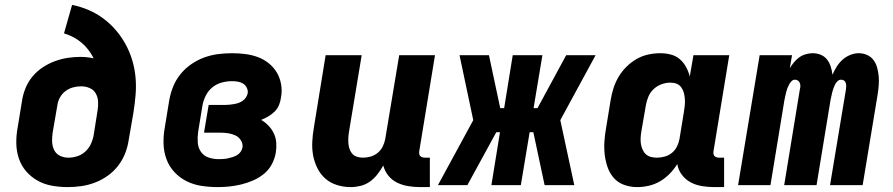

<svg xmlns="http://www.w3.org/2000/svg" viewBox="-20 -755 3640 783"><path d="M256 8Q224 8 192.5 2.5Q161 -3 134 -18Q107 -33 87 -56Q67 -79 57 -108.5Q47 -138 46.5 -170.5Q46 -203 52 -235L70 -345Q74 -371 84.5 -396.5Q95 -422 113 -443.5Q131 -465 154.5 -480.5Q178 -496 204 -505.5Q230 -515 256 -519Q282 -523 309 -523Q322 -523 335.5 -521.5Q349 -520 362 -517Q353 -535 340.5 -551.5Q328 -568 312.5 -581Q297 -594 279 -603.5Q261 -613 241 -619L274 -735Q309 -728 341.5 -714Q374 -700 401.5 -679.5Q429 -659 451.5 -633Q474 -607 491 -576.5Q508 -546 518.5 -512Q529 -478 532.5 -442Q536 -406 533 -369Q530 -332 524 -295L505 -185Q501 -157 490.5 -130Q480 -103 462 -79.5Q444 -56 419.5 -38.5Q395 -21 367.5 -10.5Q340 0 312 4Q284 8 256 8ZM259 -112Q277 -112 295.5 -118Q314 -124 328.5 -137.5Q343 -151 351 -168.5Q359 -186 362 -204L378 -305Q381 -323 380 -341Q379 -359 370.5 -374Q362 -389 345.5 -396Q329 -403 311 -403Q294 -403 277.5 -398.5Q261 -394 247 -383.5Q233 -373 224.5 -357.5Q216 -342 214 -326L195 -216Q192 -197 192.5 -178.5Q193 -160 200.5 -144Q208 -128 224 -120Q240 -112 259 -112Z M868 8Q834 8 801.5 3Q769 -2 741 -16Q713 -30 691.5 -53Q670 -76 659 -105.5Q648 -135 647 -168.5Q646 -202 652 -235L670 -345Q675 -374 686 -401.5Q697 -429 716 -452.5Q735 -476 760.5 -493.5Q786 -511 814 -521Q842 -531 870.5 -534.5Q899 -538 927 -538Q954 -538 981 -534.5Q1008 -531 1032 -522Q1056 -513 1076 -497Q1096 -481 1109 -459Q1122 -437 1126.5 -410.5Q1131 -384 1126 -358Q1124 -342 1118 -327Q1112 -312 1100.5 -300.5Q1089 -289 1074.5 -280.5Q1060 -272 1045 -266Q1061 -257 1074.5 -243Q1088 -229 1096.5 -211.5Q1105 -194 1106.5 -174Q1108 -154 1105 -134Q1101 -109 1089 -86Q1077 -63 1057 -46.5Q1037 -30 1013 -19.5Q989 -9 964.5 -3Q940 3 916 5.5Q892 8 868 8ZM871 -106Q880 -106 889.5 -106.5Q899 -107 908.5 -109Q918 -111 927.5 -114Q937 -117 946 -122Q955 -127 961 -135.5Q967 -144 969 -154Q971 -169 962.5 -182.5Q954 -196 940.5 -202.5Q927 -209 911 -211.5Q895 -214 879 -214H812L831 -327H898Q907 -327 916 -328Q925 -329 934 -330.5Q943 -332 952 -335Q961 -338 969 -343.5Q977 -349 982.5 -357Q988 -365 990 -374Q992 -386 986.5 -397Q981 -408 971.5 -414Q962 -420 950 -422Q938 -424 926 -424Q906 -424 885 -418.5Q864 -413 847 -399.5Q830 -386 820 -366.5Q810 -347 806 -327L788 -217Q785 -195 786.5 -174Q788 -153 799 -136.5Q810 -120 829.5 -113Q849 -106 871 -106Z M1410 8Q1381 8 1354 -0.5Q1327 -9 1307 -26.5Q1287 -44 1274.5 -69Q1262 -94 1257 -121Q1252 -148 1253.5 -177Q1255 -206 1260 -235L1308 -530H1455L1403 -216Q1401 -204 1400.5 -192Q1400 -180 1401 -168.5Q1402 -157 1406 -146Q1410 -135 1417.5 -127Q1425 -119 1436.5 -115.5Q1448 -112 1460 -112Q1476 -112 1491.5 -116.5Q1507 -121 1520 -131.5Q1533 -142 1540.5 -157Q1548 -172 1551 -188L1608 -530H1754L1690 -140Q1689 -134 1689.5 -128.5Q1690 -123 1693.5 -119Q1697 -115 1702.5 -113.5Q1708 -112 1713 -112H1733V8H1693Q1669 8 1644.5 4Q1620 0 1599 -10.5Q1578 -21 1563.5 -39Q1549 -57 1543 -80Q1533 -62 1519.5 -44.5Q1506 -27 1488.5 -14.5Q1471 -2 1450.5 3Q1430 8 1410 8Z M1766 0 1910 -265 1854 -530H1974L2020 -314H2036L2071 -530H2192L2156 -314H2172L2289 -530H2409L2265 -265L2322 0H2201L2155 -216H2140L2104 0H1984L2019 -216H2004L1886 0Z M2578 8Q2551 8 2525.5 -1Q2500 -10 2483 -29.5Q2466 -49 2457.5 -74Q2449 -99 2446 -125.5Q2443 -152 2445 -180Q2447 -208 2452 -235L2470 -345Q2474 -370 2481.5 -394Q2489 -418 2502 -440.5Q2515 -463 2534 -482Q2553 -501 2575.5 -514Q2598 -527 2623 -532.5Q2648 -538 2673 -538Q2695 -538 2716 -532.5Q2737 -527 2752.5 -513.5Q2768 -500 2778 -481.5Q2788 -463 2793 -443L2808 -530H2954L2890 -140Q2889 -134 2889.5 -128.5Q2890 -123 2893.5 -119Q2897 -115 2902.5 -113.5Q2908 -112 2913 -112H2933V8H2893Q2868 8 2843 4Q2818 0 2796.5 -11.5Q2775 -23 2760.5 -42.5Q2746 -62 2742 -86Q2729 -65 2711 -46.5Q2693 -28 2671.5 -15.5Q2650 -3 2626 2.5Q2602 8 2578 8ZM2659 -112Q2675 -112 2691 -116.5Q2707 -121 2720 -131.5Q2733 -142 2740.5 -157Q2748 -172 2751 -188L2769 -298Q2771 -311 2772.5 -324.5Q2774 -338 2773 -351Q2772 -364 2769 -376Q2766 -388 2758.5 -398.5Q2751 -409 2739.5 -413.5Q2728 -418 2714 -418Q2696 -418 2678 -411.5Q2660 -405 2646 -392Q2632 -379 2624.5 -361.5Q2617 -344 2614 -326L2595 -216Q2593 -203 2592.5 -190.5Q2592 -178 2594 -166.5Q2596 -155 2601 -144Q2606 -133 2614.5 -125.5Q2623 -118 2634.5 -115Q2646 -112 2659 -112Z M2990 0 3078 -530H3210L3201 -477Q3209 -490 3218.5 -501.5Q3228 -513 3240 -521.5Q3252 -530 3266.5 -534Q3281 -538 3294 -538Q3312 -538 3327.5 -531.5Q3343 -525 3353 -512Q3363 -499 3368 -483Q3373 -467 3375 -450Q3382 -467 3392 -483Q3402 -499 3416 -511.5Q3430 -524 3447.5 -531Q3465 -538 3482 -538Q3501 -538 3517 -530.5Q3533 -523 3543 -509Q3553 -495 3557.5 -478Q3562 -461 3563.5 -443Q3565 -425 3563.5 -406.5Q3562 -388 3559 -369L3498 0H3365L3430 -391Q3431 -398 3431 -404.5Q3431 -411 3429 -417Q3427 -423 3422 -426.5Q3417 -430 3410 -430Q3402 -430 3395.5 -424Q3389 -418 3385.5 -410.5Q3382 -403 3379 -395Q3376 -387 3374 -379Q3372 -371 3370.5 -363Q3369 -355 3367 -347L3310 0H3178L3242 -391Q3244 -398 3244 -404.5Q3244 -411 3241.5 -417Q3239 -423 3234 -426.5Q3229 -430 3222 -430Q3214 -430 3208 -424Q3202 -418 3198 -410.5Q3194 -403 3191 -395Q3188 -387 3186 -379Q3184 -371 3182.5 -363Q3181 -355 3179 -347L3122 0Z"/></svg>

Font: Iosevka Curly Heavy Extended
Style: Italic
Weight: 900
Width: 7
Italic angle: -9°
Monospace: yes
Designer: Belleve Invis
Foundry: Belleve Invis
Version: Version 11.1.0; ttfautohint (v1.8.3)